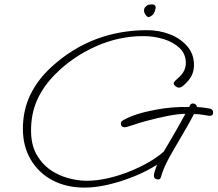

<svg xmlns="http://www.w3.org/2000/svg" viewBox="-20 -809 988 872"><path d="M364 43Q282 43 219 10Q156 -23 120 -83.5Q84 -144 84 -224Q84 -309 118 -379Q152 -449 216 -507Q398 -672 649 -672Q702 -672 750.5 -653.5Q799 -635 830 -599.5Q861 -564 861 -514Q861 -473 836 -444Q830 -436 816.5 -423.5Q803 -411 793 -411Q785 -411 777 -417.5Q769 -424 769 -431Q769 -436 776 -442.5Q783 -449 797 -462Q824 -489 824 -523Q824 -564 795.5 -591Q767 -618 723 -631.5Q679 -645 630 -645Q520 -645 415.5 -598.5Q311 -552 231 -472Q178 -419 149.5 -356.5Q121 -294 121 -217Q121 -153 144.5 -110Q168 -67 205 -40Q243 -13 288 -0.5Q333 12 374 12Q422 12 476.5 -1Q531 -14 583.5 -36.5Q636 -59 678 -86Q696 -98 707.5 -107Q719 -116 724 -121L754 -172Q766 -192 783 -222Q800 -252 822 -292Q791 -292 744 -283Q697 -274 646 -260Q615 -252 584.5 -241.5Q554 -231 546 -231Q529 -231 529 -249Q529 -254 532 -257.5Q535 -261 545 -266Q568 -279 604 -290.5Q640 -302 684 -310Q724 -318 763 -321Q802 -324 839 -323L842 -329Q846 -339 856 -339Q871 -339 875 -323Q900 -322 932 -316Q948 -313 948 -298Q948 -283 933 -283Q926 -283 905.5 -287Q885 -291 861 -291Q839 -248 774 -138Q761 -116 752 -100Q743 -84 738 -73Q720 -38 711 -5Q708 6 699 6Q679 6 679 -12Q679 -24 693 -61Q648 -32 590.5 -8.5Q533 15 474 29Q415 43 364 43ZM658 -732Q651 -729 642.5 -740Q634 -751 634 -762Q634 -772 642 -779Q650 -786 652 -787Q657 -788 661.5 -788.5Q666 -789 670 -789Q687 -789 687 -775Q687 -772 685 -764Q683 -755 677.5 -746.5Q672 -738 658 -732Z"/></svg>

Font: Oooh Baby
Style: Regular
Weight: 400
Designer: Robert E. Leuschke
Foundry: Robert E. Leuschke
Version: Version 1.011; ttfautohint (v1.8.3)